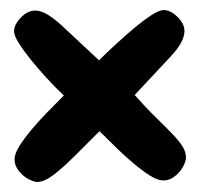

<svg xmlns="http://www.w3.org/2000/svg" viewBox="-20 -539 397 382"><path d="M248 -350Q271 -324 290 -305.5Q309 -287 322.5 -273Q336 -259 343 -248Q350 -237 350 -225Q350 -220 346.5 -212Q343 -204 337 -197Q331 -190 323 -185Q315 -180 305 -180Q294 -180 279.5 -189Q265 -198 248 -212Q231 -226 213 -243.5Q195 -261 178 -278Q150 -250 130.5 -230.5Q111 -211 96.5 -199Q82 -187 72.5 -182Q63 -177 54 -177Q49 -177 41 -180.5Q33 -184 26 -190Q19 -196 14 -204Q9 -212 9 -222Q9 -233 18 -247.5Q27 -262 41 -279Q55 -296 72.5 -314Q90 -332 107 -349Q91 -364 73.5 -383Q56 -402 41.5 -420Q27 -438 17.5 -453Q8 -468 8 -477Q8 -490 21.5 -504Q35 -518 50 -518Q60 -518 72 -511.5Q84 -505 101 -490L177 -419Q192 -434 211 -451.5Q230 -469 248 -484Q266 -499 281.5 -509Q297 -519 306 -519Q319 -519 333 -505.5Q347 -492 347 -477Q347 -467 340.5 -454.5Q334 -442 319 -426Z"/></svg>

Font: Sniglet
Style: Regular
Weight: 400
Designer: Haley Fiege
Foundry: Haley Fiege, Pablo Impallari, Brenda Gallo
Version: Version 2.000; ttfautohint (v0.95) -l 8 -r 50 -G 200 -x 14 -